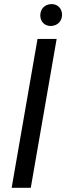

<svg xmlns="http://www.w3.org/2000/svg" viewBox="-20 -897 316 917"><path d="M172.4 -823.2C172.4 -792 195.3 -772.9 221.2 -772.9C222.2 -772.9 223.1 -772.9 224.1 -772.9C254.9 -774.4 275.9 -795.4 276.4 -826.2C276.4 -857.4 254.4 -877.4 227.1 -877.4C226.1 -877.4 225.1 -877.4 224.1 -877.4C192.9 -876 172.4 -854 172.4 -823.2ZM250.5 -710.9H159.2L35.6 0H127Z"/></svg>

Font: Roboto
Style: Italic
Weight: 400
Italic angle: -12°
Designer: Google
Version: Version 2.137; 2017